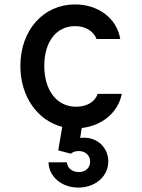

<svg xmlns="http://www.w3.org/2000/svg" viewBox="-20 -570 640 867"><path d="M282 163H199C201 228 258 277 334 277C411 277 469 226 469 159C469 92 412 43 342 53L349 8C440 -2 513 -61 530 -146H421C409 -110 372 -88 324 -88C236 -88 180 -162 180 -273C180 -381 234 -452 319 -452C366 -452 402 -430 416 -394H523C508 -487 424 -550 319 -550C176 -550 72 -434 72 -272C72 -134 149 -26 261 3L243 109L300 124C309 116 321 112 335 112C365 112 387 131 387 160C387 188 366 207 336 207C306 207 284 189 282 163Z"/></svg>

Font: CommitMono
Style: 600Regular
Weight: 600
Monospace: yes
Designer: Eigil Nikolajsen
Foundry: Eigil Nikolajsen
Version: Version 1.143